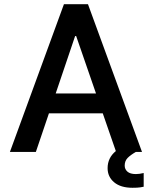

<svg xmlns="http://www.w3.org/2000/svg" viewBox="-20 -720 717 910"><path d="M27 0 283 -700H397L653 0H624Q598 15 584.5 29Q571 43 571 65Q571 82 584 93.5Q597 105 624 105Q641 105 661 100V165Q657 166 644.5 168Q632 170 608 170Q552 170 521 144Q490 118 490 77Q490 28 529 -4L467 -183H212L150 0ZM244 -277H435L341 -549H336Z"/></svg>

Font: Lopes Sans SemiBold
Style: Regular
Weight: 600
Designer: Gabriel Lam, Diego Maldonado
Foundry: TypeRant, Foresti Design
Version: Version 4.000